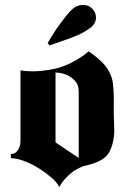

<svg xmlns="http://www.w3.org/2000/svg" viewBox="-20 -742 520 778"><path d="M63 -457Q74 -455 87 -454Q100 -453 113 -453Q151 -453 198 -462.5Q245 -472 293 -501Q305 -508 316.5 -516Q328 -524 339 -534Q360 -520 375.5 -506.5Q391 -493 403 -480Q433 -443 437.5 -404.5Q442 -366 441 -316V-282Q441 -273 441.5 -264Q442 -255 442 -247Q442 -238 442.5 -230Q443 -222 443 -214Q443 -165 423 -126Q403 -87 323 -70Q314 -68 303 -62.5Q292 -57 280 -50Q263 -38 247 -21Q231 -4 220 16Q216 6 205.5 -6Q195 -18 179 -30Q161 -45 139 -59Q117 -73 94 -83Q76 -91 58 -96Q40 -101 24 -101V-118Q41 -117 52 -133Q63 -149 63 -172ZM299 -370Q299 -400 281.5 -417Q264 -434 244 -441Q233 -445 223 -446.5Q213 -448 205 -448V-165L299 -102ZM173 -567Q178 -576 184.5 -587Q191 -598 199 -610Q204 -618 209.5 -626Q215 -634 221 -642Q234 -660 246.5 -675.5Q259 -691 268 -700Q280 -712 292 -717Q304 -722 315 -722Q338 -723 353.5 -707Q369 -691 369 -671Q369 -660 363.5 -649Q358 -638 346 -629Q338 -623 329 -617.5Q320 -612 309 -606Q288 -596 258 -585Q228 -574 181 -558Z"/></svg>

Font: Fette UNZ Fraktur
Style: Regular
Weight: 900
Foundry: UNZ1 Extensions by Catfonts.de
Version: Version 0.000 2012 initial release